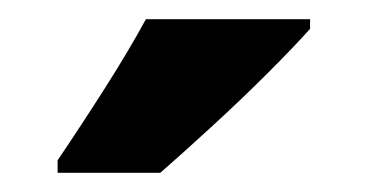

<svg xmlns="http://www.w3.org/2000/svg" viewBox="-20 -786 383 200"><path d="M303 -756Q287 -738 259.5 -710.5Q232 -683 201.5 -655Q171 -627 147 -606H40V-619Q65 -656 89.5 -694.5Q114 -733 132 -766H303Z"/></svg>

Font: Noto Sans Telugu Condensed ExtraBold
Style: Regular
Weight: 800
Width: 3
Designer: Jelle Bosma - Monotype Design Team
Foundry: Monotype Imaging Inc.
Version: Version 2.005; ttfautohint (v1.8.4.7-5d5b)